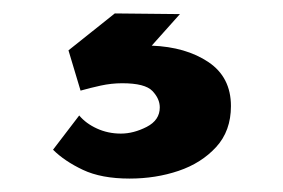

<svg xmlns="http://www.w3.org/2000/svg" viewBox="-20 -31 421 286"><path d="M98 141Q108 153 124.5 160.5Q141 168 160 168Q179 168 198.5 158Q218 148 218 129Q218 116 207 104.5Q196 93 162 93Q146 93 130 96.5Q114 100 100 104L82 44L151 -11L248 -10L206 37Q257 39 290.5 61.5Q324 84 324 127Q324 164 302 188Q280 212 246 223.5Q212 235 173 235Q131 235 103.5 222Q76 209 59 192Z"/></svg>

Font: Reem Kufi SemiBold
Style: Regular
Weight: 600
Designer: Khaled Hosny
Version: Version 1.001